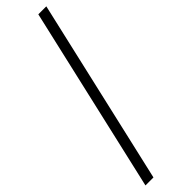

<svg xmlns="http://www.w3.org/2000/svg" viewBox="-299 -739 849 849"><g transform="rotate(-45 125.0 -315.0)"><path d="M0 120 200 -750H250L50 120Z"/></g></svg>

Font: Spectral SC ExtraBold
Style: Regular
Weight: 800
Designer: Jean-Baptiste Levee
Foundry: Production Type
Version: Version 2.001